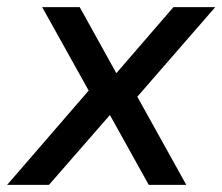

<svg xmlns="http://www.w3.org/2000/svg" viewBox="-38 -517 622 537"><path d="M-18 0 225 -281 231 -226 80 -497H185L287 -313H288L447 -497H564L330 -228L328 -279L483 0H378L269 -196H270L99 0Z"/></svg>

Font: Nunito Sans 7pt Medium
Style: Italic
Weight: 500
Italic angle: -9°
Designer: Vernon Adams
Foundry: Vernon Adams
Version: Version 3.101;gftools[0.9.27]